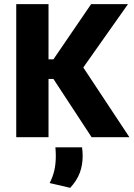

<svg xmlns="http://www.w3.org/2000/svg" viewBox="-20 -659 644 922"><path d="M420 0 236.5 -280H197.5V-374H236.5L417.5 -639H594.5L368 -318V-353L601.5 0ZM58 0V-639H213V0ZM374 48.5Q375 56.5 376 67.2Q377 78 377 88.5Q377 134 363 171.2Q349 208.5 317 243L218.5 220Q233 192 240.5 160.8Q248 129.5 248 90Q248 79.5 247.5 69.5Q247 59.5 246 48.5Z"/></svg>

Font: Anek Latin
Style: Bold
Weight: 700
Designer: Yesha Goshar
Foundry: Ek Type
Version: Version 1.003